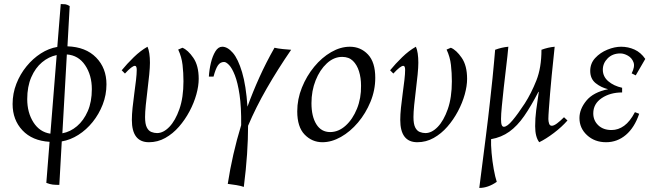

<svg xmlns="http://www.w3.org/2000/svg" viewBox="-20 -685 3205 945"><path d="M208 215 224 13Q139 8 90.5 -43.5Q42 -95 42 -173Q42 -225 60.5 -272.5Q79 -320 110.5 -358.5Q142 -397 181 -422Q220 -447 262 -454L279 -665Q293 -665 301.5 -664Q310 -663 323 -655L312 -457Q402 -454 453 -402Q504 -350 504 -270Q504 -218 485.5 -170.5Q467 -123 436 -84.5Q405 -46 365.5 -21Q326 4 284 11L272 225Q253 225 239.5 223.5Q226 222 208 215ZM432 -246Q432 -315 399 -364Q366 -413 309 -417L287 -29Q326 -36 359 -64Q392 -92 412 -138Q432 -184 432 -246ZM114 -197Q114 -131 144.5 -83Q175 -35 228 -27L259 -414Q220 -406 187 -378.5Q154 -351 134 -305Q114 -259 114 -197Z M878 -450Q905 -439 931.5 -400.5Q958 -362 958 -297Q958 -262 946.5 -220.5Q935 -179 913 -137.5Q891 -96 861 -61.5Q831 -27 793.5 -6Q756 15 713 15Q629 15 629 -95Q629 -121 632.5 -155Q636 -189 641 -225Q646 -261 649.5 -291.5Q653 -322 653 -341Q653 -361 644 -361Q630 -361 595 -323L579 -339Q605 -371 638.5 -403.5Q672 -436 706 -455Q712 -442 715 -421.5Q718 -401 718 -376Q718 -354 714.5 -318Q711 -282 706 -242.5Q701 -203 697.5 -167.5Q694 -132 694 -109Q694 -75 702.5 -58Q711 -41 725 -35.5Q739 -30 753 -30Q784 -30 813.5 -60.5Q843 -91 863 -148Q883 -205 883 -285Q883 -326 878.5 -365.5Q874 -405 857 -441Z M1331 -450Q1348 -446 1372.5 -443.5Q1397 -441 1413 -440Q1347 -344 1293 -250Q1239 -156 1201 -66Q1201 -1 1196 74Q1191 149 1180 235Q1167 230 1143 226Q1119 222 1101 220Q1112 148 1128.5 75.5Q1145 3 1167 -69Q1168 -159 1159 -219Q1150 -279 1136 -314.5Q1122 -350 1107.5 -365Q1093 -380 1083 -380Q1064 -380 1052.5 -363Q1041 -346 1031 -308H1008Q1010 -342 1018 -375.5Q1026 -409 1040 -432Q1054 -455 1074 -455Q1100 -455 1126 -425Q1152 -395 1171.5 -329.5Q1191 -264 1198 -160Q1224 -232 1257 -305Q1290 -378 1331 -450Z M1567 15Q1516 15 1479.5 -22.5Q1443 -60 1443 -137Q1443 -197 1466 -254Q1489 -311 1526.5 -356.5Q1564 -402 1610 -428.5Q1656 -455 1702 -455Q1755 -455 1791 -417Q1827 -379 1827 -302Q1827 -241 1803.5 -184Q1780 -127 1742 -82Q1704 -37 1658 -11Q1612 15 1567 15ZM1605 -35Q1646 -35 1681 -66.5Q1716 -98 1737 -150Q1758 -202 1757 -263Q1757 -302 1747 -334Q1737 -366 1717 -385.5Q1697 -405 1664 -405Q1623 -405 1588.5 -373Q1554 -341 1533.5 -289.5Q1513 -238 1513 -177Q1513 -112 1537 -73.5Q1561 -35 1605 -35Z M2199 -450Q2226 -439 2252.5 -400.5Q2279 -362 2279 -297Q2279 -262 2267.5 -220.5Q2256 -179 2234 -137.5Q2212 -96 2182 -61.5Q2152 -27 2114.5 -6Q2077 15 2034 15Q1950 15 1950 -95Q1950 -121 1953.5 -155Q1957 -189 1962 -225Q1967 -261 1970.5 -291.5Q1974 -322 1974 -341Q1974 -361 1965 -361Q1951 -361 1916 -323L1900 -339Q1926 -371 1959.5 -403.5Q1993 -436 2027 -455Q2033 -442 2036 -421.5Q2039 -401 2039 -376Q2039 -354 2035.5 -318Q2032 -282 2027 -242.5Q2022 -203 2018.5 -167.5Q2015 -132 2015 -109Q2015 -75 2023.5 -58Q2032 -41 2046 -35.5Q2060 -30 2074 -30Q2105 -30 2134.5 -60.5Q2164 -91 2184 -148Q2204 -205 2204 -285Q2204 -326 2199.5 -365.5Q2195 -405 2178 -441Z M2339 240Q2358 92 2371 -11Q2384 -114 2391.5 -183.5Q2399 -253 2404 -299Q2409 -345 2411.5 -377.5Q2414 -410 2417 -440Q2449 -452 2482 -455Q2478 -410 2471.5 -357.5Q2465 -305 2459.5 -254Q2454 -203 2450 -162.5Q2446 -122 2446 -99Q2446 -78 2449.5 -69.5Q2453 -61 2460 -61Q2476 -61 2502.5 -92.5Q2529 -124 2563 -176Q2595 -226 2620 -289Q2645 -352 2645 -440Q2677 -452 2710 -455Q2708 -434 2704 -396.5Q2700 -359 2695.5 -314Q2691 -269 2687.5 -225.5Q2684 -182 2681.5 -148Q2679 -114 2679 -99Q2679 -88 2682.5 -77Q2686 -66 2696 -66Q2706 -66 2721.5 -77.5Q2737 -89 2756 -108L2773 -92Q2745 -60 2706 -30.5Q2667 -1 2634 15Q2614 -11 2614 -64Q2614 -103 2619 -142Q2624 -181 2632 -233H2630Q2594 -163 2560 -114Q2526 -65 2487 -37Q2448 -9 2397 0Q2396 27 2399.5 67.5Q2403 108 2410 147Q2417 186 2425 210Q2382 240 2339 240Z M2963 15Q2907 15 2869.5 -19.5Q2832 -54 2832 -104Q2832 -148 2866 -189.5Q2900 -231 2973 -246Q2939 -254 2912 -275.5Q2885 -297 2885 -336Q2885 -373 2909.5 -399.5Q2934 -426 2969.5 -440.5Q3005 -455 3037 -455Q3072 -455 3103 -441Q3134 -427 3156 -395L3109 -314L3089 -324Q3106 -357 3098 -378.5Q3090 -400 3070.5 -411Q3051 -422 3033 -422Q2995 -422 2971 -398Q2947 -374 2947 -342Q2947 -308 2974 -285Q3001 -262 3042 -253V-230Q2983 -230 2941.5 -202Q2900 -174 2900 -127Q2900 -92 2924.5 -68.5Q2949 -45 2990 -45Q3023 -45 3052 -66Q3081 -87 3105 -133L3126 -125Q3103 -57 3060.5 -21Q3018 15 2963 15Z"/></svg>

Font: Bona Nova
Style: Italic
Weight: 400
Italic angle: -4°
Designer: Mateusz Machalski
Foundry: Capitalics
Version: Version 4.001; ttfautohint (v1.8.3)